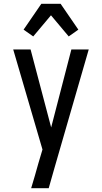

<svg xmlns="http://www.w3.org/2000/svg" viewBox="-20 -782 540 1017"><path d="M145 215Q155 182 164.5 149.5Q174 117 183 84L205 10L50 -520H142L251 -107L358 -520H450L269 106L238 215ZM156 -589 105 -625 199 -762H301L395 -625L344 -589L250 -701Z"/></svg>

Font: Iosevka Fixed Medium
Style: Regular
Weight: 500
Monospace: yes
Designer: Belleve Invis
Foundry: Belleve Invis
Version: Version 32.3.0